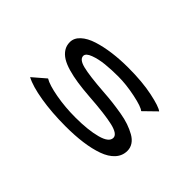

<svg xmlns="http://www.w3.org/2000/svg" viewBox="-59 -835 1169 1169"><g transform="rotate(45 525.0 -250.5)"><path d="M525.5 11Q406.5 11 308.5 -5.2Q210.5 -21.5 160.5 -48.5L243.5 -120Q278 -99 359.2 -84.2Q440.5 -69.5 529 -69.5Q638.5 -69.5 709.5 -88.8Q780.5 -108 780.5 -145.5Q780.5 -177.5 712 -193.8Q643.5 -210 498 -220Q437 -224.5 390 -231.5Q343 -238.5 302.5 -250.2Q262 -262 236 -278.2Q210 -294.5 195.2 -317.5Q180.5 -340.5 180.5 -370Q180.5 -406 211.2 -434.2Q242 -462.5 294.2 -479Q346.5 -495.5 409.5 -503.8Q472.5 -512 542.5 -512Q665 -512 753.2 -493.2Q841.5 -474.5 863.5 -456.5L785 -380Q766 -397.5 686 -414.2Q606 -431 537 -431Q479 -431 428 -425.8Q377 -420.5 337.2 -405.5Q297.5 -390.5 297.5 -368.5Q297.5 -338.5 353.2 -324.5Q409 -310.5 539.5 -301Q585.5 -298 623 -293.5Q660.5 -289 704 -281.8Q747.5 -274.5 779.8 -263.2Q812 -252 839.8 -236.5Q867.5 -221 882.2 -199Q897 -177 897 -150Q897 -107.5 868 -75.5Q839 -43.5 787 -25Q735 -6.5 669.8 2.2Q604.5 11 525.5 11Z"/></g></svg>

Font: League Mono Extended
Style: Regular
Weight: 400
Width: 9
Designer: Tyler Finck
Foundry: The League of Moveable Type / Tyler Finck
Version: Version 2.210